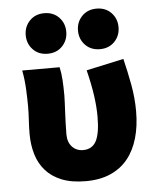

<svg xmlns="http://www.w3.org/2000/svg" viewBox="-53 -790 707 849"><g transform="rotate(-5 300.0 -366.0)"><path d="M294 12Q231 12 187.5 -5.5Q144 -23 116.5 -54Q89 -85 76.5 -127Q64 -169 64 -217Q64 -248 66 -278.5Q68 -309 68 -340Q68 -370 66 -414Q64 -458 56 -500H222Q228 -474 230 -442Q232 -410 232 -374Q232 -361 231 -341.5Q230 -322 229 -299Q228 -276 227 -251Q226 -226 226 -202Q226 -167 245 -146.5Q264 -126 294 -126Q334 -126 352 -159.5Q370 -193 370 -268Q370 -311 363 -361Q356 -411 340 -476L506 -512Q520 -455 531 -395.5Q542 -336 542 -277Q542 -211 526.5 -157.5Q511 -104 480.5 -66.5Q450 -29 403.5 -8.5Q357 12 294 12ZM175 -564Q135 -564 110 -590Q85 -616 85 -654Q85 -692 110 -718Q135 -744 175 -744Q215 -744 240 -718Q265 -692 265 -654Q265 -616 240 -590Q215 -564 175 -564ZM407 -564Q367 -564 342 -590Q317 -616 317 -654Q317 -692 342 -718Q367 -744 407 -744Q447 -744 472 -718Q497 -692 497 -654Q497 -616 472 -590Q447 -564 407 -564Z"/></g></svg>

Font: Source Code Pro Black
Style: Regular
Weight: 900
Monospace: yes
Designer: Paul D. Hunt, Teo Tuominen
Foundry: Adobe Systems Incorporated
Version: Version 2.030;PS 1.000;hotconv 16.6.51;makeotf.lib2.5.65220